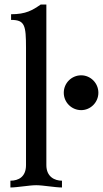

<svg xmlns="http://www.w3.org/2000/svg" viewBox="-20 -829 455 849"><path d="M185 -809H160C124 -784 95 -766 29 -766V-741C90 -741 95 -717 95 -617V-99C95 -47 62 -30 26 -30V0C57 0 109 -10 140 -10C171 -10 223 0 254 0V-30C222 -30 185 -47 185 -99ZM262 -419C262 -376 297 -342 339 -342C380 -342 415 -376 415 -419C415 -462 380 -496 339 -496C297 -496 262 -462 262 -419Z"/></svg>

Font: Milonga
Style: Regular
Weight: 400
Designer: Pablo Impallari, Brenda Gallo, Rodrigo Fuenzalida
Foundry: Pablo Impallari, Brenda Gallo, Rodrigo Fuenzalida
Version: Version 1.000